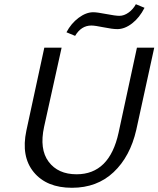

<svg xmlns="http://www.w3.org/2000/svg" viewBox="-20 -884 751 910"><path d="M336 -714 295 -731Q317 -773 352.5 -799.5Q388 -826 422 -826Q440 -826 483.5 -817.5Q527 -809 546 -809Q568 -809 589.5 -824.5Q611 -840 624 -864L665 -847Q641 -800 606 -773Q571 -746 536 -746Q513 -746 471.5 -754.5Q430 -763 413 -763Q365 -763 336 -714ZM321 6Q201 6 140 -68Q79 -142 105 -265L190 -658H272L189 -283Q166 -177 210.5 -117.5Q255 -58 343 -58Q499 -58 542 -255L629 -658H711L626 -269Q597 -142 518.5 -68Q440 6 321 6Z"/></svg>

Font: EauTestInfant Medium
Style: Italic
Weight: 500
Italic angle: -12°
Designer: Christian Thalmann (Catharsis Fonts)
Version: Version 0.001;PS 000.001;hotconv 1.0.88;makeotf.lib2.5.64775